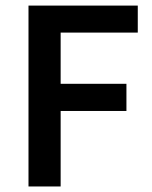

<svg xmlns="http://www.w3.org/2000/svg" viewBox="-20 -674 550 694"><path d="M83 0V-653.8H478V-556.2H199.2V-371.1H437V-272.9H199.2V0Z"/></svg>

Font: Source Sans 3 Semibold
Style: Regular
Weight: 600
Designer: Paul D. Hunt
Foundry: Adobe
Version: Version 3.052;hotconv 1.1.0;makeotfexe 2.6.0